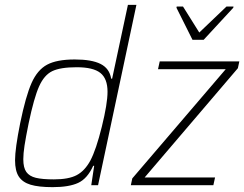

<svg xmlns="http://www.w3.org/2000/svg" viewBox="-20 -763 1006 791"><path d="M42 -103Q42 -150 63 -255Q86 -367 110 -421Q134 -475 174 -496.5Q214 -518 288 -518Q358 -518 394.5 -499.5Q431 -481 438 -439H442L507 -743H542L384 0H356L368 -80H364Q340 -27 302 -9.5Q264 8 197 8Q139 8 106 -2Q73 -12 57.5 -35.5Q42 -59 42 -103ZM352 -101Q376 -146 399.5 -241Q423 -336 423 -385Q423 -439 393.5 -462.5Q364 -486 296 -486Q229 -486 195.5 -470Q162 -454 141 -407Q120 -360 98 -255Q86 -196 81 -163Q76 -130 76 -107Q76 -72 88.5 -54.5Q101 -37 127.5 -30.5Q154 -24 202 -24Q263 -24 296 -41.5Q329 -59 352 -101ZM519 0 525 -28 910 -478H631L638 -510H966L960 -482L576 -32H866L859 0ZM773 -599 707 -731 708 -736H734L801 -629L913 -736H942L941 -731L819 -599Z"/></svg>

Font: Saira Semi Condensed Thin
Style: Italic
Weight: 100
Width: 4
Italic angle: -12°
Designer: Hector Gatti with collaboration of the Omnibus-Type team
Foundry: Omnibus-Type
Version: Version 1.001; ttfautohint (v1.8)